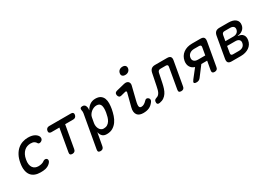

<svg xmlns="http://www.w3.org/2000/svg" viewBox="11 -1793 4177 2996"><g transform="rotate(-30 2100.0 -295.5)"><path d="M43 -275Q56 -351 85 -405Q114 -459 154 -493.5Q194 -528 242.5 -544Q291 -560 341 -560Q381 -560 410.5 -553Q440 -546 461.5 -533.5Q483 -521 496.5 -506Q510 -491 516 -475Q524 -450 515.5 -431Q507 -412 487 -402Q468 -392 451 -395Q434 -398 428 -413Q419 -432 395.5 -446Q372 -460 331 -460Q298 -460 268 -449Q238 -438 214 -415.5Q190 -393 172.5 -359Q155 -325 147 -278Q138 -231 143.5 -195.5Q149 -160 165.5 -136.5Q182 -113 207.5 -101.5Q233 -90 264 -90Q290 -90 318.5 -96.5Q347 -103 366 -118Q382 -131 401.5 -133Q421 -135 436 -121Q442 -115 444.5 -106.5Q447 -98 445.5 -88Q444 -78 438 -67Q432 -56 420 -45Q402 -27 381 -16Q360 -5 338 1Q316 7 292.5 8.5Q269 10 245 10Q189 10 146 -7Q103 -24 76 -58.5Q49 -93 39.5 -147Q30 -201 43 -275Z M847 -450H701Q678 -450 666.5 -463.5Q655 -477 660 -500Q664 -523 679.5 -536.5Q695 -550 719 -550H1115Q1139 -550 1150 -536.5Q1161 -523 1156 -500Q1152 -477 1136.5 -463.5Q1121 -450 1097 -450H951L879 -44Q875 -18 860 -5Q845 8 818 8Q792 8 781.5 -5Q771 -18 776 -44Z M1385 -448Q1398 -473 1415 -493Q1432 -513 1452.5 -528Q1473 -543 1498.5 -551.5Q1524 -560 1555 -560Q1614 -560 1647.5 -536.5Q1681 -513 1695.5 -475Q1710 -437 1709 -388.5Q1708 -340 1699 -290Q1689 -237 1671.5 -183.5Q1654 -130 1623.5 -87Q1593 -44 1548 -17Q1503 10 1439 10Q1386 10 1358.5 -19Q1331 -48 1324 -93L1282 138Q1277 165 1262 177.5Q1247 190 1221 190Q1195 190 1184.5 177.5Q1174 165 1179 138L1284 -454Q1287 -468 1286 -481.5Q1285 -495 1282 -509Q1277 -535 1287.5 -547.5Q1298 -560 1324 -560Q1350 -560 1364 -547.5Q1378 -535 1384 -509Q1388 -496 1387.5 -478.5Q1387 -461 1385 -448ZM1519 -460Q1493 -460 1467.5 -449.5Q1442 -439 1421 -421.5Q1400 -404 1385 -381Q1370 -358 1366 -333L1349 -239Q1345 -214 1348.5 -188Q1352 -162 1363.5 -140Q1375 -118 1394.5 -104Q1414 -90 1440 -90Q1480 -90 1507 -107Q1534 -124 1551.5 -152Q1569 -180 1579 -215Q1589 -250 1595 -286Q1601 -321 1601.5 -353Q1602 -385 1595 -409Q1588 -433 1569.5 -446.5Q1551 -460 1519 -460Z M1932 -398Q1909 -392 1894.5 -403Q1880 -414 1875 -437Q1870 -462 1879 -477Q1888 -492 1914 -499L2060 -535Q2086 -541 2105.5 -537.5Q2125 -534 2137.5 -522Q2150 -510 2154 -491.5Q2158 -473 2152 -451L2094 -217Q2084 -178 2081.5 -153Q2079 -128 2083 -114.5Q2087 -101 2096.5 -95.5Q2106 -90 2120 -90Q2146 -90 2170.5 -105Q2195 -120 2216 -143Q2233 -162 2250 -162Q2267 -162 2281 -149Q2297 -136 2297.5 -116Q2298 -96 2283 -78Q2265 -54 2245.5 -37Q2226 -20 2203.5 -10Q2181 0 2155 5Q2129 10 2097 10Q2062 10 2034.5 0Q2007 -10 1990.5 -31.5Q1974 -53 1969.5 -86Q1965 -119 1977 -163L2037 -395Q2041 -409 2034 -415.5Q2027 -422 2015 -419ZM2150 -646Q2115 -646 2098 -664Q2081 -682 2087 -713Q2092 -744 2115.5 -762.5Q2139 -781 2174 -781Q2208 -781 2225 -762.5Q2242 -744 2237 -713Q2231 -682 2207.5 -664Q2184 -646 2150 -646Z M2527 -466Q2536 -509 2560.5 -529.5Q2585 -550 2628 -550H2845Q2888 -550 2905 -529.5Q2922 -509 2914 -466L2839 -42Q2835 -15 2820 -2.5Q2805 10 2779 10Q2752 10 2741.5 -2.5Q2731 -15 2736 -42L2801 -414Q2806 -435 2797.5 -445.5Q2789 -456 2767 -456H2671Q2650 -456 2637.5 -445.5Q2625 -435 2620 -414L2586 -249Q2576 -201 2562.5 -159Q2549 -117 2527.5 -84.5Q2506 -52 2474.5 -30Q2443 -8 2396 0Q2368 5 2355.5 -8.5Q2343 -22 2348 -52Q2351 -70 2361.5 -79.5Q2372 -89 2394 -96Q2418 -103 2432.5 -118.5Q2447 -134 2456.5 -154.5Q2466 -175 2471.5 -199.5Q2477 -224 2483 -249Z M3058 10Q3018 10 3012 -6Q3006 -22 3033 -56L3153 -209Q3099 -225 3073.5 -269Q3048 -313 3058 -373Q3073 -456 3136.5 -503Q3200 -550 3296 -550H3446Q3490 -550 3506.5 -529.5Q3523 -509 3516 -466L3441 -42Q3437 -15 3421.5 -2.5Q3406 10 3380 10Q3354 10 3343.5 -2.5Q3333 -15 3337 -42L3366 -201H3261L3127 -24Q3113 -6 3095.5 2Q3078 10 3058 10ZM3404 -420Q3409 -441 3400 -451.5Q3391 -462 3370 -462H3282Q3235 -462 3202.5 -438.5Q3170 -415 3163 -374Q3156 -333 3180 -309.5Q3204 -286 3251 -286H3381Z M3691 0Q3647 0 3630.5 -20.5Q3614 -41 3621 -84L3688 -466Q3696 -509 3720 -529.5Q3744 -550 3788 -550H3948Q4035 -550 4078 -512.5Q4121 -475 4110 -411Q4102 -363 4064.5 -332.5Q4027 -302 3975 -299L3974 -294Q4035 -290 4062.5 -253Q4090 -216 4079 -156Q4073 -120 4054.5 -91Q4036 -62 4007 -42Q3978 -22 3940.5 -11Q3903 0 3858 0ZM3750 -244 3730 -127Q3726 -106 3735 -95.5Q3744 -85 3765 -85H3870Q3916 -85 3944 -106Q3972 -127 3979 -165Q3986 -202 3964.5 -223Q3943 -244 3898 -244ZM3832 -465Q3810 -465 3798 -454.5Q3786 -444 3782 -423L3764 -322H3907Q3947 -322 3973 -341Q3999 -360 4005 -394Q4011 -427 3991.5 -446Q3972 -465 3932 -465Z"/></g></svg>

Font: Maple Mono NL Medium
Style: Italic
Weight: 500
Italic angle: -10°
Monospace: yes
Designer: subframe7536
Version: Version 7.000